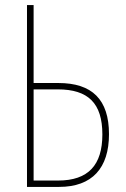

<svg xmlns="http://www.w3.org/2000/svg" viewBox="-20 -734 494 754"><path d="M86 0H212C342 0 408 -74 408 -207C408 -343 342 -408 209 -408H112V-714H86ZM112 -25V-383H207C326 -383 382 -329 382 -206C382 -86 327 -25 208 -25Z"/></svg>

Font: Noto Sans Condensed Thin
Style: Regular
Weight: 100
Width: 3
Designer: Monotype Design Team
Foundry: Monotype Imaging Inc.
Version: Version 2.013